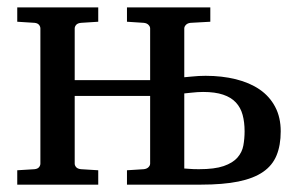

<svg xmlns="http://www.w3.org/2000/svg" viewBox="-20 -502 817 522"><path d="M743.2 -145Q743.2 -106.9 731.9 -79.6Q720.7 -52.2 695.3 -34.7Q669.9 -17.1 628.2 -8.5Q586.4 0 525.9 0H325.2V-39.1L371.1 -42Q379.4 -43 383.8 -47.6Q388.2 -52.2 388.2 -57.1V-241.2H183.1V-57.1Q183.1 -52.2 187 -47.6Q190.9 -43 200.2 -42L247.1 -39.1V0H26.9V-39.1L74.2 -42Q82.5 -43 86.2 -47.6Q89.8 -52.2 89.8 -57.1V-424.8Q89.8 -429.7 86.2 -434.3Q82.5 -439 74.2 -439.9L26.9 -442.9V-481.9H247.1V-442.9L200.2 -439.9Q190.9 -439 187 -434.3Q183.1 -429.7 183.1 -424.8V-284.2H388.2V-424.8Q388.2 -429.7 383.8 -434.3Q379.4 -439 371.1 -439.9L325.2 -442.9V-481.9H551.8V-442.9L498 -439.9Q489.7 -439 485.4 -434.3Q481 -429.7 481 -424.8V-292L501.5 -293.9Q510.3 -294.9 520.3 -295.4Q530.3 -295.9 539.1 -295.9Q583.5 -295.9 621.1 -286.6Q658.7 -277.3 685.8 -258.8Q712.9 -240.2 728 -211.7Q743.2 -183.1 743.2 -145ZM645 -145Q645 -169.9 639.6 -189.7Q634.3 -209.5 621.3 -223.4Q608.4 -237.3 586.7 -244.6Q564.9 -252 532.2 -252Q525.4 -252 516.8 -251.5Q508.3 -251 500 -250Q490.7 -249 481 -248V-43.9Q486.8 -43.5 493.7 -43Q499.5 -42.5 506.6 -42.2Q513.7 -42 521 -42Q563.5 -42 588.1 -50.5Q612.8 -59.1 625.5 -73.5Q638.2 -87.9 641.6 -106.4Q645 -125 645 -145Z"/></svg>

Font: Charis SIL
Style: Regular
Weight: 400
Foundry: SIL International
Version: Version 4.112